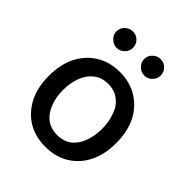

<svg xmlns="http://www.w3.org/2000/svg" viewBox="-211 -884 1024 1024"><g transform="rotate(45 301.0 -372.0)"><path d="M167 -24Q110 -60 78 -123Q47 -185 47 -270Q47 -356 78 -419Q112 -484 167 -517Q224 -553 301 -553Q378 -553 435 -517Q492 -482 524 -419Q555 -356 555 -270Q555 -185 524 -123Q494 -61 435 -24Q377 11 301 11Q225 11 167 -24ZM384 -104Q417 -131 432 -175Q448 -217 448 -271Q448 -323 432 -367Q417 -412 384 -437Q351 -464 301 -464Q252 -464 219 -437Q187 -412 170 -367Q154 -323 154 -271Q154 -217 170 -175Q186 -131 219 -104Q253 -78 301 -78Q350 -78 384 -104ZM153 -650Q134 -668 134 -693Q134 -719 153 -737Q173 -755 197 -755Q223 -755 241 -737Q259 -719 259 -693Q259 -668 241 -650Q223 -631 197 -631Q172 -631 153 -650ZM362 -650Q343 -668 343 -693Q343 -719 362 -737Q380 -755 406 -755Q432 -755 450 -737Q468 -719 468 -693Q468 -668 450 -650Q432 -631 406 -631Q380 -631 362 -650Z"/></g></svg>

Font: Sinter Medium
Style: Regular
Weight: 500
Foundry: Adobe & rsms
Version: Version 1.000